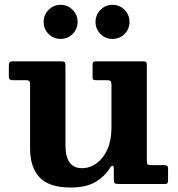

<svg xmlns="http://www.w3.org/2000/svg" viewBox="-20 -780 755 814"><path d="M107.5 -151V-421.5Q107.5 -432 104.2 -436Q101 -440 91 -440H37Q26 -440 21.8 -442.8Q17.5 -445.5 17.5 -456.5V-500.5Q17.5 -512.5 20.8 -516.2Q24 -520 35.5 -520H238Q249.5 -520 253.5 -517.2Q257.5 -514.5 257.5 -502.5V-164.5Q257.5 -67 327.5 -67Q361.5 -67 390 -88Q418.5 -109 435.5 -147.2Q452.5 -185.5 452.5 -237V-421Q452.5 -432.5 448.8 -436.2Q445 -440 434 -440H389Q380 -440 376.2 -442Q372.5 -444 372.5 -453V-503Q372.5 -513 375 -516.5Q377.5 -520 387 -520H588Q597.5 -520 600 -516.5Q602.5 -513 602.5 -503V-98.5Q602.5 -85.5 606.2 -82.8Q610 -80 623 -80H677.5Q692.5 -80 692.5 -66.5V-18Q692.5 -7.5 690.2 -3.8Q688 0 678 0H481.5Q468.5 0 465.5 -4Q462.5 -8 462.5 -21V-67Q462.5 -75 458 -77Q453.5 -79 447 -69Q423.5 -31.5 384 -8.2Q344.5 15 279.5 15Q188 15 147.8 -28Q107.5 -71 107.5 -151ZM457 -615Q427 -615 406 -636Q385 -657 385 -687Q385 -717 406 -738.2Q427 -759.5 457 -759.5Q487 -759.5 508 -738.2Q529 -717 529 -687Q529 -657 508 -636Q487 -615 457 -615ZM237 -615Q207 -615 186 -636Q165 -657 165 -687Q165 -717 186 -738.2Q207 -759.5 237 -759.5Q267 -759.5 288 -738.2Q309 -717 309 -687Q309 -657 288 -636Q267 -615 237 -615Z"/></svg>

Font: Besley
Style: Bold
Weight: 700
Designer: Owen Earl
Foundry: indestructible type*
Version: Version 2.001; ttfautohint (v1.8.3)